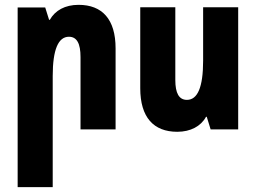

<svg xmlns="http://www.w3.org/2000/svg" viewBox="-20 -535 1058 794"><path d="M53 239H198V-221C198 -330 221 -383 265 -383C298 -383 313 -355 313 -299V0H458V-335C458 -455 403 -515 305 -515C249 -515 208 -492 186 -453H183L167 -504H53Z M965 -505H820V-284C820 -174 797 -122 753 -122C720 -122 705 -150 705 -204V-505H560V-170C560 -50 615 10 713 10C768 10 811 -13 832 -52H835L851 0H965Z"/></svg>

Font: Noto Sans Armenian ExtraCondensed ExtraBold
Style: Regular
Weight: 800
Width: 2
Designer: Monotype Design Team
Foundry: Monotype Imaging Inc.
Version: Version 2.008